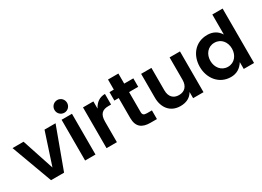

<svg xmlns="http://www.w3.org/2000/svg" viewBox="-21 -1517 3086 2260"><g transform="rotate(-30 1522.5 -386.5)"><path d="M211 0H388L592 -554H442L300 -121L157 -554H7Z M830 -695C830 -743 792 -781 745 -781C697 -781 659 -743 659 -695C659 -647 697 -609 745 -609C792 -609 830 -647 830 -695ZM815 0V-554H674V0Z M965 -554V0H1106V-278C1106 -381 1149 -418 1233 -418H1268V-562C1197 -562 1143 -527 1106 -456V-554Z M1583 -118C1540 -118 1525 -132 1525 -168V-439H1649V-554H1525V-691H1384V-554H1325V-439H1384V-168C1384 -48 1448 0 1561 0H1650V-118Z M2142 -249C2142 -162 2094 -114 2018 -114C1942 -114 1895 -162 1895 -249V-554H1755V-229C1755 -97 1829 7 1969 7C2049 7 2107 -23 2142 -84V0H2283V-554H2142Z M2684 -114C2592 -114 2537 -191 2537 -278C2537 -364 2591 -440 2683 -440C2776 -440 2830 -365 2830 -277C2830 -191 2775 -114 2684 -114ZM2830 -468C2790 -531 2732 -562 2656 -562C2492 -562 2394 -435 2394 -278C2394 -125 2494 8 2655 8C2730 8 2788 -26 2830 -93V0H2970V-740H2830Z"/></g></svg>

Font: Matrixport Bold
Style: Regular
Weight: 600
Designer: Ninad Kale (Devanagari), Jonny Pinhorn (Latin)
Foundry: Indian Type Foundry
Version: Version 2.000;PS 1.0;hotconv 1.0.79;makeotf.lib2.5.61930; tt